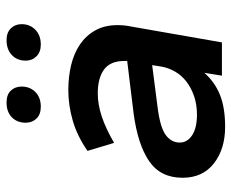

<svg xmlns="http://www.w3.org/2000/svg" viewBox="-82 -632 723 600"><g transform="rotate(-90 280.0 -331.5)"><path d="M184 10Q115 10 70 -25Q25 -60 25 -123Q25 -192 77 -227.5Q129 -263 226 -276L390 -296V-305Q390 -349 363 -368.5Q336 -388 289 -388Q254 -388 216.5 -375.5Q179 -363 134 -337L109 -420Q155 -452 203 -466Q251 -480 299 -480Q341 -480 378 -471Q415 -462 442.5 -443Q470 -424 486 -395Q502 -366 502 -326Q502 -316 501 -305.5Q500 -295 498 -286L448 0H344L353 -55Q325 -23 285 -6.5Q245 10 184 10ZM222 -78Q254 -78 280 -87Q306 -96 325.5 -111Q345 -126 356.5 -146Q368 -166 372 -187L377 -218L245 -201Q182 -193 158.5 -175.5Q135 -158 135 -132Q135 -108 158 -93Q181 -78 222 -78ZM441 -566Q418 -566 404.5 -579.5Q391 -593 391 -613Q391 -640 408.5 -656.5Q426 -673 455 -673Q479 -673 492 -659.5Q505 -646 505 -626Q505 -600 487.5 -583Q470 -566 441 -566ZM247 -566Q223 -566 210 -579.5Q197 -593 197 -613Q197 -640 214 -656.5Q231 -673 260 -673Q285 -673 297.5 -659.5Q310 -646 310 -626Q310 -600 293 -583Q276 -566 247 -566Z"/></g></svg>

Font: Celebes SemiBold
Style: Italic
Weight: 600
Italic angle: -10°
Designer: Anugrah Pasau
Foundry: Lafontype
Version: Version 1.000; ttfautohint (v1.8.4)